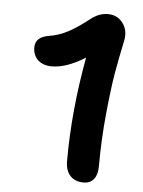

<svg xmlns="http://www.w3.org/2000/svg" viewBox="-46 -679 483 650"><g transform="rotate(5 195.5 -353.5)"><path d="M309.1 -125Q309.1 -96.7 296.9 -81.3Q284.7 -65.9 262.2 -65.9Q232.9 -65.9 216.6 -83.5Q200.2 -101.1 200.2 -133.8Q200.2 -305.2 233.9 -487.8Q170.4 -448.2 121.1 -448.2Q90.3 -448.2 73.2 -464.6Q56.2 -481 56.2 -506.8Q56.2 -542.5 101.1 -549.8Q135.7 -555.2 167.2 -572Q198.7 -588.9 236.8 -619.1Q264.6 -641.1 294.9 -641.1Q326.7 -641.1 345.2 -616.9Q363.8 -592.8 357.9 -559.1Q344.2 -493.7 335.7 -445.1Q327.1 -396.5 318.1 -305.9Q309.1 -215.3 309.1 -125Z"/></g></svg>

Font: Shantell Sans Irregular
Style: Regular
Weight: 500
Designer: Stephen Nixon, Anya Danilova, Shantell Martin
Foundry: Arrow Type
Version: Version 1.006;[9816181b4]